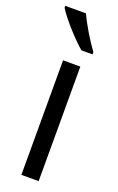

<svg xmlns="http://www.w3.org/2000/svg" viewBox="-158 -806 519 846"><g transform="rotate(20 101.5 -383.0)"><path d="M89 -766H-8V-757C18 -714 86 -640 126 -606H178V-617C150 -654 110 -720 89 -766ZM146 0V-537H65V0Z"/></g></svg>

Font: Noto Sans Myanmar UI ExtraCondensed
Style: Regular
Weight: 400
Width: 2
Designer: Monotype Design Team
Foundry: Monotype Imaging Inc.
Version: Version 2.103